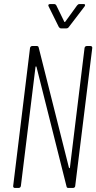

<svg xmlns="http://www.w3.org/2000/svg" viewBox="-20 -927 475 947"><path d="M319 -793 397 -895C402 -902 400 -907 393 -907H372C367 -907 363 -904 360 -900L302 -820C301 -818 297 -818 297 -820L258 -900C256 -904 252 -907 247 -907H227C219 -907 216 -902 220 -895L270 -794C273 -790 276 -787 281 -787H307C312 -787 316 -789 319 -793ZM397 -690 325 -101C324 -97 320 -96 320 -100L171 -692C170 -698 166 -700 162 -700H139C133 -700 129 -696 128 -690L45 -10C44 -4 48 0 53 0H72C78 0 82 -4 83 -10L155 -596C155 -600 159 -601 160 -597L308 -8C309 -2 312 0 317 0H340C346 0 351 -4 351 -10L435 -690C436 -696 432 -700 426 -700H408C402 -700 398 -696 397 -690Z"/></svg>

Font: Barlow Condensed ExtraLight
Style: Italic
Weight: 275
Width: 3
Italic angle: -7°
Designer: Jeremy Tribby
Foundry: Tribby Type
Version: Version 1.422;hotconv 1.0.109;makeotfexe 2.5.65596